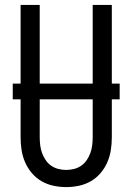

<svg xmlns="http://www.w3.org/2000/svg" viewBox="-20 -755 540 783"><path d="M250 8Q224 8 198 2.5Q172 -3 149.5 -16Q127 -29 110 -49Q93 -69 82.5 -93Q72 -117 68 -143Q64 -169 64 -195V-735H142V-195Q142 -179 144 -162.5Q146 -146 151.5 -131Q157 -116 166 -102.5Q175 -89 188.5 -79.5Q202 -70 218 -66Q234 -62 250 -62Q266 -62 282 -66Q298 -70 311.5 -79.5Q325 -89 334 -102.5Q343 -116 348.5 -131Q354 -146 356 -162.5Q358 -179 358 -195V-735H436V-195Q436 -169 432 -143Q428 -117 417.5 -93Q407 -69 390 -49Q373 -29 350.5 -16Q328 -3 302 2.5Q276 8 250 8ZM32 -350V-414H468V-350Z"/></svg>

Font: Iosevka Term SS14
Style: Regular
Weight: 400
Monospace: yes
Designer: Belleve Invis
Foundry: Belleve Invis
Version: Version 24.1.1; ttfautohint (v1.8.4)